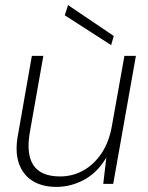

<svg xmlns="http://www.w3.org/2000/svg" viewBox="-20 -721 580 753"><path d="M201 12Q145 12 107 -12Q69 -36 53.5 -82Q38 -128 51 -195L105 -502H150L97 -202Q82 -116 111.5 -72.5Q141 -29 216 -29Q264 -29 306 -52Q348 -75 378 -119.5Q408 -164 419 -228L468 -502H513L424 0H385L397 -103Q362 -44 310 -16Q258 12 201 12ZM416 -544 234 -661 247 -701 426 -580Z"/></svg>

Font: DM Sans 16pt ExtraLight
Style: Italic
Weight: 250
Italic angle: -10°
Version: Version 4.004;gftools[0.9.30]